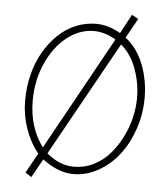

<svg xmlns="http://www.w3.org/2000/svg" viewBox="-54 -787 758 866"><g transform="rotate(5 325.0 -353.5)"><path d="M538.1 -721.2 508.8 -737.8 461.9 -650.9Q406.2 -683.1 352.1 -683.1Q303.7 -683.1 259.3 -664.6Q214.8 -646 179.4 -611.8Q144 -577.6 117.4 -532Q90.8 -486.3 76.4 -429.4Q62 -372.6 62 -311Q62 -245.6 83 -184.8Q104 -124 142.1 -77.1L91.8 13.2L120.1 30.8L167 -53.2Q238.3 1 308.1 1Q365.2 1 418.9 -28.8Q472.7 -58.6 511.7 -108.4Q550.8 -158.2 574.5 -226.8Q598.1 -295.4 598.1 -369.1Q598.1 -447.8 571 -518.6Q543.9 -589.4 488.8 -632.8ZM160.2 -106.9Q96.2 -192.4 96.2 -314Q96.2 -405.3 131.1 -483.2Q166 -561 222.9 -605.5Q279.8 -649.9 344.2 -649.9Q393.1 -649.9 443.8 -620.1ZM308.1 -32.2Q241.7 -32.2 183.1 -82L471.2 -600.1Q518.1 -560.1 541 -496.3Q564 -432.6 564 -365.2Q564 -321.3 552.7 -274.7Q541.5 -228 519.3 -184.8Q497.1 -141.6 466.8 -107.4Q436.5 -73.2 395.3 -52.7Q354 -32.2 308.1 -32.2Z"/></g></svg>

Font: Comic Neue Angular Light
Style: Regular
Weight: 300
Designer: Craig Rozynski
Foundry: Craig Rozynski
Version: Version 2.003